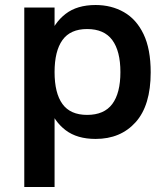

<svg xmlns="http://www.w3.org/2000/svg" viewBox="-20 -545 661 767"><path d="M198 -515V202H77V-515ZM362 10Q288 10 242 -25Q196 -60 175 -120.5Q154 -181 154 -256Q154 -333 175 -393.5Q196 -454 242 -489.5Q288 -525 362 -525Q425 -525 475 -496.5Q525 -468 553.5 -408.5Q582 -349 582 -256Q582 -124 522 -57Q462 10 362 10ZM328 -86Q396 -86 428.5 -129.5Q461 -173 461 -257Q461 -341 428.5 -385Q396 -429 328 -429Q261 -429 229.5 -385Q198 -341 198 -257Q198 -173 229.5 -129.5Q261 -86 328 -86Z"/></svg>

Font: Asta Sans
Style: Bold
Weight: 700
Designer: 42dot
Version: Version 1.000